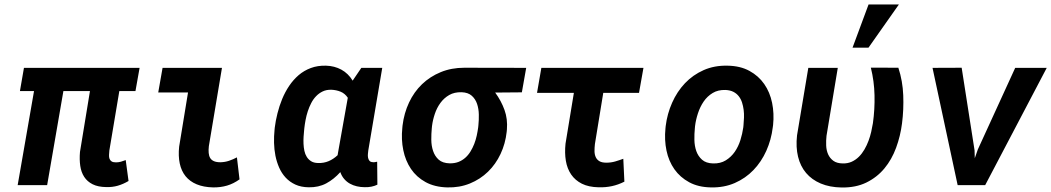

<svg xmlns="http://www.w3.org/2000/svg" viewBox="-20 -834 4736 865"><path d="M590.3 -423.8H517.6L472.7 -156.2Q471.7 -145.5 471.2 -135.7Q470.7 -126 473.4 -118.7Q476.1 -111.3 482.7 -106.9Q489.3 -102.5 502.4 -102.5Q514.2 -102.5 524.7 -105.5Q535.2 -108.4 546.4 -112.8L559.1 -18.6Q535.2 -4.4 510.5 2.7Q485.8 9.8 458 8.8Q421.4 8.3 397.2 -3.9Q373 -16.1 359.4 -37.1Q345.7 -58.1 341.6 -86.7Q337.4 -115.2 340.3 -149.4L385.3 -423.8H265.6L192.4 0H59.6L133.3 -423.8H69.8L87.9 -528.3H608.9Z M712.4 -528.3H980L920.9 -175.3Q918.9 -158.2 920.2 -144.8Q921.4 -131.3 927 -122.1Q932.6 -112.8 943.8 -107.9Q955.1 -103 973.1 -103Q993.7 -103.5 1011.7 -109.6Q1029.8 -115.7 1047.4 -125L1059.1 -25.9Q1031.7 -6.3 1002.7 2.2Q973.6 10.7 940.4 10.3Q897 9.3 866 -3.7Q835 -16.6 815.9 -40.3Q796.9 -64 789.8 -97.7Q782.7 -131.3 787.1 -173.3L827.1 -417.5H692.9Z M1702.1 -528.3 1639.2 -156.2Q1638.2 -148.9 1637.5 -140.1Q1636.7 -131.3 1638.2 -123.5Q1639.6 -115.7 1644.3 -109.9Q1648.9 -104 1658.7 -103.5Q1664.1 -102.5 1668.9 -103.5Q1673.8 -104.5 1679.2 -105.5L1680.2 -2Q1654.3 10.3 1623 9.3Q1605 9.3 1587.9 5.4Q1570.8 1.5 1556.4 -6.6Q1542 -14.6 1530.8 -27.6Q1519.5 -40.5 1513.2 -58.6Q1484.4 -26.4 1449.7 -7.8Q1415 10.7 1370.6 9.8Q1336.4 9.3 1310.8 -2.4Q1285.2 -14.2 1267.1 -33.7Q1249 -53.2 1237.8 -78.6Q1226.6 -104 1220.9 -132.3Q1215.3 -160.6 1214.6 -190.4Q1213.9 -220.2 1216.8 -248L1217.8 -258.8Q1221.7 -290 1230 -323.2Q1238.3 -356.4 1251.2 -387.9Q1264.2 -419.4 1282.7 -447Q1301.3 -474.6 1325.4 -495.4Q1349.6 -516.1 1380.4 -527.6Q1411.1 -539.1 1448.7 -538.1Q1486.8 -537.1 1517.8 -520.3Q1548.8 -503.4 1568.8 -470.7L1607.9 -528.3ZM1350.1 -246.6Q1348.6 -233.4 1347.7 -217.8Q1346.7 -202.1 1347.4 -186Q1348.1 -169.9 1351.3 -154.5Q1354.5 -139.2 1362.1 -127.2Q1369.6 -115.2 1381.6 -107.7Q1393.6 -100.1 1412.1 -99.6Q1438.5 -98.6 1460.4 -107.9Q1482.4 -117.2 1501 -134.8Q1502 -140.6 1502.9 -146.2Q1503.9 -151.9 1504.9 -157.7L1546.9 -393.6Q1534.2 -412.6 1514.9 -420.7Q1495.6 -428.7 1472.7 -429.7Q1450.7 -430.2 1433.8 -422.1Q1417 -414.1 1404.1 -400.6Q1391.1 -387.2 1382.1 -369.6Q1373 -352.1 1366.7 -332.8Q1360.4 -313.5 1356.7 -293.7Q1353 -273.9 1351.1 -256.8Z M2331.1 -418 2210.9 -417Q2238.3 -379.4 2252.9 -338.6Q2267.6 -297.9 2263.7 -250.5L2262.7 -239.7Q2256.8 -186.5 2235.1 -140.4Q2213.4 -94.2 2178.5 -60.3Q2143.6 -26.4 2096.9 -7.3Q2050.3 11.7 1995.1 10.3Q1938 8.8 1897.2 -13.7Q1856.4 -36.1 1831.5 -73Q1806.6 -109.9 1796.9 -157.5Q1787.1 -205.1 1792.5 -257.3L1793.5 -268.1Q1800.3 -324.2 1822.8 -372.1Q1845.2 -419.9 1881.3 -454.6Q1917.5 -489.3 1965.6 -509Q2013.7 -528.8 2071.8 -528.8L2350.6 -528.3ZM1925.3 -255.9Q1922.9 -231.4 1923.1 -204.3Q1923.3 -177.2 1931.2 -153.8Q1939 -130.4 1956.3 -114.7Q1973.6 -99.1 2005.4 -98.1Q2027.3 -97.7 2044.7 -104.2Q2062 -110.8 2075.7 -122.8Q2089.4 -134.8 2099.4 -151.1Q2109.4 -167.5 2116.5 -185.5Q2123.5 -203.6 2127.7 -222.7Q2131.8 -241.7 2134.3 -259.8L2135.3 -270Q2137.7 -292.5 2137.2 -318.1Q2136.7 -343.8 2129.4 -365.7Q2122.1 -387.7 2105.5 -402.6Q2088.9 -417.5 2059.6 -418.5Q2027.3 -419.4 2003.9 -406Q1980.5 -392.6 1964.4 -370.6Q1948.2 -348.6 1939 -321Q1929.7 -293.5 1926.3 -266.1Z M2858.9 -415.5H2697.8L2660.2 -185.1Q2658.2 -167.5 2658.4 -152.3Q2658.7 -137.2 2664.1 -125.7Q2669.4 -114.3 2680.7 -107.7Q2691.9 -101.1 2711.9 -101.1Q2732.4 -101.1 2751 -106.4Q2769.5 -111.8 2788.1 -118.7L2793 -15.6Q2765.1 -1.5 2736.6 4.6Q2708 10.7 2676.8 9.8Q2631.8 8.8 2601.6 -6.3Q2571.3 -21.5 2553.2 -47.9Q2535.2 -74.2 2529.3 -109.6Q2523.4 -145 2527.8 -187L2565.4 -415.5H2399.4L2418.9 -528.3H2878.9Z M2979 -265.6Q2985.8 -321.3 3008.1 -371.3Q3030.3 -421.4 3065.9 -459Q3101.6 -496.6 3150.1 -518.1Q3198.7 -539.6 3258.3 -538.1Q3315.4 -537.1 3356.4 -514.6Q3397.5 -492.2 3423.1 -455.3Q3448.7 -418.5 3458.5 -370.6Q3468.3 -322.8 3462.9 -270.5L3461.4 -259.8Q3454.6 -204.1 3432.4 -154.5Q3410.2 -105 3374.5 -67.9Q3338.9 -30.8 3290.3 -9.5Q3241.7 11.7 3182.6 10.3Q3126 9.3 3085 -12.9Q3043.9 -35.2 3018.3 -71.5Q2992.7 -107.9 2982.7 -155.5Q2972.7 -203.1 2978 -255.4ZM3110.4 -255.4Q3107.9 -231 3108.4 -203.9Q3108.9 -176.8 3116.9 -153.6Q3125 -130.4 3142.8 -114.5Q3160.6 -98.6 3192.4 -97.7Q3225.6 -96.7 3249.8 -111.6Q3273.9 -126.5 3290.3 -150.1Q3306.6 -173.8 3315.7 -202.9Q3324.7 -231.9 3328.6 -259.8L3329.6 -270Q3331.1 -286.1 3331.8 -304Q3332.5 -321.8 3330.3 -339.1Q3328.1 -356.4 3323 -372.3Q3317.9 -388.2 3308.3 -400.4Q3298.8 -412.6 3284.2 -420.2Q3269.5 -427.7 3248.5 -428.7Q3214.8 -429.7 3190.7 -415Q3166.5 -400.4 3150.1 -376.5Q3133.8 -352.5 3124.3 -323.2Q3114.7 -293.9 3111.3 -265.6Z M3754.4 -528.3 3703.6 -222.2Q3701.2 -200.2 3702.1 -178.2Q3703.1 -156.2 3710.9 -138.7Q3718.8 -121.1 3734.4 -109.6Q3750 -98.1 3776.9 -97.7Q3799.3 -97.2 3817.4 -105.5Q3835.4 -113.8 3849.6 -127.9Q3863.8 -142.1 3874.5 -160.6Q3885.3 -179.2 3892.8 -199.5Q3900.4 -219.7 3905 -240.2Q3909.7 -260.7 3912.6 -278.8Q3921.4 -341.3 3919.9 -404.8Q3918.5 -468.3 3903.3 -529.3L4027.3 -528.8Q4046.9 -468.8 4049.3 -404.8Q4051.8 -340.8 4043.9 -278.8Q4036.6 -221.2 4017.1 -168.2Q3997.6 -115.2 3964.4 -75.2Q3931.2 -35.2 3883.3 -11.7Q3835.4 11.7 3771.5 10.7Q3717.8 9.8 3677.5 -7.3Q3637.2 -24.4 3611.6 -54.7Q3585.9 -85 3575.4 -127.9Q3564.9 -170.9 3570.8 -224.1L3621.6 -528.3ZM3893.1 -814H4029.8L3892.6 -619.1H3820.8Z M4370.6 -156.7 4371.6 -121.1 4385.3 -160.6 4553.7 -528.3H4695.8L4418.5 0H4294.4L4181.2 -528.3L4312.5 -528.8Z"/></svg>

Font: Roboto Mono
Style: Bold Italic
Weight: 700
Designer: Google
Version: Version 2.000985; 2015; ttfautohint (v1.3)